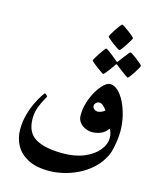

<svg xmlns="http://www.w3.org/2000/svg" viewBox="-144 -992 1014 1223"><g transform="rotate(15 362.5 -380.5)"><path d="M672.4 -230Q672.4 -205.6 668.5 -174.1Q664.6 -142.6 657.7 -112.8Q650.9 -83 641.1 -64Q616.2 -13.2 576.4 23.7Q536.6 60.5 488.8 84.2Q440.9 107.9 391.1 119.4Q341.3 130.9 296.9 130.9Q210.4 130.9 156.5 101.8Q102.5 72.8 77.4 25.6Q52.2 -21.5 52.2 -76.2Q52.2 -130.4 65.7 -178Q79.1 -225.6 97.2 -262Q115.2 -298.3 129.4 -319.1Q143.6 -339.8 145 -339.8Q148.9 -339.8 156.2 -333.3Q163.6 -326.7 163.6 -322.3Q163.6 -320.3 150.4 -297.6Q137.2 -274.9 124 -239.7Q110.8 -204.6 110.8 -165.5Q110.8 -73.7 172.4 -36.9Q233.9 0 353 0Q434.1 0 493.4 -24.9Q552.7 -49.8 585.2 -89.4Q617.7 -128.9 617.7 -171.9Q617.7 -191.9 613.3 -205.1Q608.9 -218.3 602.1 -229Q580.6 -199.2 552.2 -189Q523.9 -178.7 499 -178.7Q476.6 -178.7 453.9 -188.5Q431.2 -198.2 416 -217.5Q400.9 -236.8 400.9 -265.1Q400.9 -308.1 414.3 -350.6Q427.7 -393.1 448.5 -428Q469.2 -462.9 491.7 -483.9Q514.2 -504.9 532.2 -504.9Q559.1 -504.9 584.2 -481.7Q609.4 -458.5 629.2 -418.9Q648.9 -379.4 660.6 -330.3Q672.4 -281.2 672.4 -230ZM545.9 -335Q537.1 -347.2 523.7 -360.1Q510.3 -373 495.1 -373Q484.4 -373 474.9 -364Q465.3 -355 465.3 -344.7Q465.3 -329.6 476.8 -321.8Q488.3 -314 499.5 -314Q506.3 -314 521.2 -319.1Q536.1 -324.2 545.9 -335ZM596.2 -824.2Q596.2 -820.3 587.6 -805.4Q579.1 -790.5 567.1 -772.7Q555.2 -754.9 545.2 -741.7Q535.2 -728.5 531.7 -728.5Q527.8 -728.5 514.2 -737.5Q500.5 -746.6 484.1 -758.8Q467.8 -771 456.1 -781.5Q444.3 -792 444.3 -794.9Q444.3 -798.3 452.6 -813.5Q460.9 -828.6 472.7 -846.4Q484.4 -864.3 494.9 -877.4Q505.4 -890.6 509.8 -890.6Q511.7 -890.6 525.1 -881.8Q538.6 -873 554.9 -860.6Q571.3 -848.1 583.7 -837.6Q596.2 -827.1 596.2 -824.2ZM690.4 -667Q690.4 -663.1 682.4 -648.4Q674.3 -633.8 662.8 -616.2Q651.4 -598.6 641.4 -585.7Q631.3 -572.8 627.9 -572.8Q626 -572.8 613.3 -581.5Q600.6 -590.3 585.2 -602.1Q569.8 -613.8 557.9 -622.8Q545.9 -631.8 545.4 -632.8Q540.5 -636.7 537.1 -636.7Q535.2 -636.7 531.7 -630.9Q531.2 -629.9 523.2 -618.4Q515.1 -606.9 504.4 -592.3Q493.7 -577.6 484.1 -566.4Q474.6 -555.2 471.2 -555.2Q468.8 -555.2 455.6 -564.2Q442.4 -573.2 426 -585.4Q409.7 -597.7 397.5 -607.9Q385.3 -618.2 385.3 -621.1Q385.3 -624.5 393.8 -639.6Q402.3 -654.8 414.3 -672.6Q426.3 -690.4 436.3 -703.6Q446.3 -716.8 448.2 -716.8Q453.1 -716.8 465.6 -708Q478 -699.2 492.7 -687.5Q507.3 -675.8 518.1 -666.7Q528.8 -657.7 529.3 -657.2Q534.7 -652.3 536.6 -652.3Q540.5 -652.3 545.4 -659.7Q545.9 -660.6 554.2 -671.9Q562.5 -683.1 573.5 -697.3Q584.5 -711.4 593.5 -722.2Q602.5 -732.9 605 -732.9Q608.9 -732.9 622.3 -723.9Q635.7 -714.8 651.6 -702.6Q667.5 -690.4 679 -680.2Q690.4 -669.9 690.4 -667Z"/></g></svg>

Font: Scheherazade New
Style: Bold
Weight: 700
Designer: SIL International
Foundry: SIL International
Version: Version 4.000